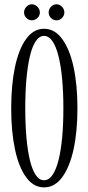

<svg xmlns="http://www.w3.org/2000/svg" viewBox="-20 -842 402 874"><path d="M180.5 11Q132.5 11 99 -35Q65.5 -81 48.2 -162Q31 -243 31 -349Q31 -456 48.2 -537.2Q65.5 -618.5 99 -664.8Q132.5 -711 180.5 -711Q229 -711 263 -664.8Q297 -618.5 314.8 -537.2Q332.5 -456 332.5 -349Q332.5 -243 314.8 -162Q297 -81 263 -35Q229 11 180.5 11ZM180.5 -21.5Q202.5 -21.5 219 -45.5Q235.5 -69.5 246.5 -113.2Q257.5 -157 263 -217Q268.5 -277 268.5 -349Q268.5 -421 263 -481.2Q257.5 -541.5 246.5 -585.8Q235.5 -630 219 -654.2Q202.5 -678.5 180.5 -678.5Q158.5 -678.5 142.5 -654.2Q126.5 -630 116 -585.8Q105.5 -541.5 100.2 -481.2Q95 -421 95 -349Q95 -277 100.2 -217Q105.5 -157 116 -113.2Q126.5 -69.5 142.5 -45.5Q158.5 -21.5 180.5 -21.5ZM237.5 -749.5Q222.5 -749.5 212 -760.2Q201.5 -771 201.5 -785Q201.5 -800 212 -811.2Q222.5 -822.5 237.5 -822.5Q251.5 -822.5 262.2 -811.2Q273 -800 273 -785Q273 -771 262.2 -760.2Q251.5 -749.5 237.5 -749.5ZM124.5 -749.5Q111 -749.5 100.2 -760.2Q89.5 -771 89.5 -785Q89.5 -800 100.2 -811.2Q111 -822.5 124.5 -822.5Q139.5 -822.5 150.5 -811.2Q161.5 -800 161.5 -785Q161.5 -771 150.5 -760.2Q139.5 -749.5 124.5 -749.5Z"/></svg>

Font: Imbue Thin 10pt Light
Style: Regular
Weight: 300
Version: Version 1.102